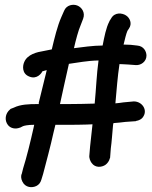

<svg xmlns="http://www.w3.org/2000/svg" viewBox="-20 -681 632 797"><path d="M287 -481C295 -516 305 -554 315 -577L325 -603C335 -629 319 -651 301 -658C284 -665 256 -661 246 -636L235 -611C218 -573 206 -522 195 -476C184 -474 170 -471 160 -469C135 -465 93 -456 80 -422C74 -408 70 -375 102 -363C134 -350 153 -378 156 -385C160 -386 167 -388 174 -390C172 -380 169 -369 166 -357L141 -255V-249H134C101 -249 65 -248 37 -234L24 -229L22 -227C1 -210 -2 -181 13 -162C24 -148 44 -144 62 -151H63L75 -157C79 -159 95 -163 122 -163L119 -149C107 -95 90 -26 76 18L70 42L69 43C67 51 67 61 73 73C85 98 113 100 131 91C141 86 148 78 152 64L159 41C171 -5 190 -75 202 -130L210 -163H262C287 -163 312 -163 340 -164L364 -165C361 -136 357 -102 354 -73L351 -37C349 -25 355 -12 360 -5C376 18 404 13 418 3C426 -3 433 -12 436 -24L437 -26L440 -65C444 -94 446 -128 449 -159C449 -163 450 -165 451 -170C468 -171 483 -173 501 -175L544 -178L545 -179C550 -180 563 -182 572 -193C596 -223 570 -260 536 -260H535L492 -256C479 -254 471 -253 459 -252C464 -307 468 -363 476 -415C491 -414 505 -414 515 -413L541 -411C564 -408 588 -425 588 -450C588 -467 577 -490 549 -492L522 -495C512 -496 505 -495 493 -496C498 -517 504 -542 509 -553L515 -562C530 -583 519 -607 503 -617C488 -627 456 -632 441 -604L434 -593V-592C420 -566 413 -527 406 -492C366 -492 320 -485 287 -481ZM389 -430C381 -373 379 -311 373 -251C338 -250 298 -249 262 -249H229C240 -302 254 -361 266 -416C304 -421 340 -429 389 -430Z"/></svg>

Font: Stray Cat
Style: Blk
Weight: 900
Version: Version 1.0